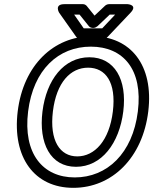

<svg xmlns="http://www.w3.org/2000/svg" viewBox="-20 -865 736 922"><path d="M339 -13C185 -13 90 -128 115 -330C140 -531 261 -641 416 -641C572 -641 667 -531 642 -330C617 -128 494 -13 339 -13ZM332 37C519 37 665 -108 692 -330C719 -551 608 -691 422 -691C237 -691 92 -551 65 -330C38 -108 146 37 332 37ZM345 -64C468 -64 553 -177 572 -330C591 -482 531 -590 409 -590C287 -590 203 -482 184 -330C165 -177 222 -64 345 -64ZM351 -114C268 -114 217 -189 234 -330C251 -470 319 -540 403 -540C487 -540 539 -470 522 -330C505 -189 434 -114 351 -114ZM507 -795H533L471 -729H382L336 -795H362L407 -739C411 -734 419 -731 425 -731H429C436 -731 443 -735 448 -739ZM503 -845C497 -845 489 -842 484 -837L434 -790L396 -837C392 -841 386 -845 379 -845H289C239 -845 264 -804 264 -804L346 -688C350 -682 357 -679 364 -679H476C483 -679 492 -682 497 -688L607 -804C643 -842 593 -845 593 -845Z"/></svg>

Font: Falling Sky
Style: OuObl
Weight: 400
Designer: Paul D. Hunt
Foundry: Adobe Systems Incorporated
Version: Version 1.02